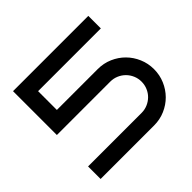

<svg xmlns="http://www.w3.org/2000/svg" viewBox="-165 -892 1084 1084"><g transform="rotate(-45 376.5 -350.0)"><path d="M715.8 -225.1Q715.8 -178.7 698.2 -137.7Q680.7 -96.7 650.4 -66.2Q620.1 -35.6 579.1 -17.8Q538.1 0 491.2 0H64V-100.1H491.2Q517.1 -100.1 539.8 -109.9Q562.5 -119.6 579.6 -136.5Q596.7 -153.3 606.4 -176.3Q616.2 -199.2 616.2 -225.1Q616.2 -251 606.4 -273.7Q596.7 -296.4 579.6 -313.5Q562.5 -330.6 539.8 -340.3Q517.1 -350.1 491.2 -350.1H64.9V-700.2H666V-600.1H165V-450.2H491.2Q538.1 -450.2 579.1 -432.4Q620.1 -414.6 650.4 -384Q680.7 -353.5 698.2 -312.5Q715.8 -271.5 715.8 -225.1Z"/></g></svg>

Font: Bruno Ace SC
Style: Regular
Weight: 400
Designer: Astigmatic (AOETI)
Foundry: Astigmatic (AOETI)
Version: Version 1.000